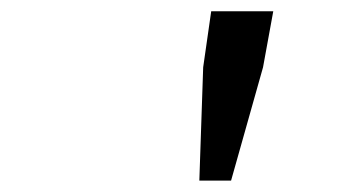

<svg xmlns="http://www.w3.org/2000/svg" viewBox="-20 -707 640 340"><path d="M333 -387.2 339.8 -587.9 354 -687H463.9L445.8 -587.9L389.2 -387.2Z"/></svg>

Font: Office Code Pro Italic
Style: Regular
Weight: 400
Italic angle: -9°
Designer: Nathan Rutzky & Paul D. Hunt
Foundry: Adobe Systems Incorporated
Version: Version 1.004;PS 001.004;hotconv 1.0.70;makeotf.lib2.5.58329